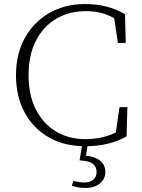

<svg xmlns="http://www.w3.org/2000/svg" viewBox="-20 -708 701 948"><path d="M399 14Q298 14 221.5 -29.5Q145 -73 102 -152Q59 -231 59 -336Q59 -442 103 -521Q147 -600 224 -644Q301 -688 400 -688Q458 -688 506 -675.5Q554 -663 597 -638L601 -496H562L544 -618Q512 -636 478.5 -644.5Q445 -653 404 -653Q321 -653 257 -615Q193 -577 157 -506Q121 -435 121 -337Q121 -238 157 -167.5Q193 -97 256 -59Q319 -21 401 -21Q486 -21 552 -54L570 -179H609L605 -35Q522 14 399 14ZM373 84 387 -1H414L405 61Q449 65 474.5 85.5Q500 106 500 141Q500 175 474 197.5Q448 220 399 220Q379 220 363 216.5Q347 213 335 209L342 185Q355 188 368 190.5Q381 193 395 193Q426 193 441.5 178.5Q457 164 457 141Q457 116 438.5 101Q420 86 373 84Z"/></svg>

Font: Source Serif 4 SmText Light
Style: Regular
Weight: 300
Designer: Frank Grießhammer
Foundry: Adobe
Version: Version 4.005;hotconv 1.1.0;makeotfexe 2.6.0